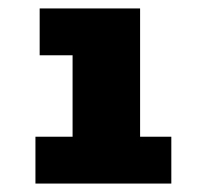

<svg xmlns="http://www.w3.org/2000/svg" viewBox="-20 -762 470 455"><path d="M64 -327V-438H152V-631H74V-742H312V-438H386V-327Z"/></svg>

Font: Montserrat Black
Style: Regular
Weight: 900
Designer: Julieta Ulanovsky
Foundry: Julieta Ulanovsky
Version: Version 9.000; ttfautohint (v1.8.4.7-5d5b)